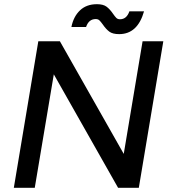

<svg xmlns="http://www.w3.org/2000/svg" viewBox="-20 -897 814 917"><path d="M163 -700H266L571 -162L661 -700H760L643 0H544L237 -542L146 0H46ZM471 -780Q461 -794 454.5 -800Q448 -806 437 -806Q421 -806 409.5 -797Q398 -788 391 -768H321Q331 -818 362 -847.5Q393 -877 443 -877Q473 -877 489 -865Q505 -853 520 -831Q529 -818 535.5 -811.5Q542 -805 553 -805Q585 -805 598 -843H668Q637 -734 549 -734Q518 -734 502 -746Q486 -758 471 -780Z"/></svg>

Font: Oak Sans Medium
Style: Italic
Weight: 500
Italic angle: -9.49998°
Foundry: Erik Kennedy, Walven
Version: Version 1.000